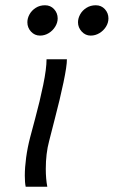

<svg xmlns="http://www.w3.org/2000/svg" viewBox="-20 -713 434 733"><path d="M189.5 -260.3 167.5 -174.3Q154.8 -127 154.8 -67.9Q154.8 -30.3 160.6 0H78.1Q74.7 -15.6 74.7 -42.5Q74.7 -73.2 79.8 -111.6Q85 -149.9 95.2 -189L114.3 -260.7Q132.3 -327.1 145 -388.9Q157.7 -450.7 157.7 -486.8H235.4Q235.8 -462.4 222.4 -398.4Q209 -334.5 189.5 -260.3ZM326.2 -577.1Q306.2 -577.1 292 -592.5Q277.8 -607.9 277.8 -627.9Q277.8 -643.1 286.1 -658.2Q294.4 -673.3 310.1 -683.1Q325.7 -692.9 345.7 -692.9Q366.7 -692.9 380.4 -678Q394 -663.1 394 -642.6Q394 -626 384.5 -610.8Q375 -595.7 359.4 -586.4Q343.8 -577.1 326.2 -577.1ZM132.8 -577.1Q112.3 -577.1 98.4 -592.3Q84.5 -607.4 84.5 -627.9Q84.5 -643.6 92.8 -658.4Q101.1 -673.3 116.5 -683.1Q131.8 -692.9 151.9 -692.9Q172.9 -692.9 186.5 -678Q200.2 -663.1 200.2 -642.6Q200.2 -626.5 190.7 -611.1Q181.2 -595.7 165.8 -586.4Q150.4 -577.1 132.8 -577.1Z"/></svg>

Font: Lesson One Light
Style: Italic
Weight: 300
Italic angle: -14°
Designer: But Ko, Victor Gaultney, Annie Olsen, Julie Remington, Don Collingsworth, Eric Hays, Becca Hirsbrunner
Version: Version 1.100